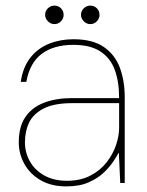

<svg xmlns="http://www.w3.org/2000/svg" viewBox="-20 -653 524 685"><path d="M216 12Q163 12 125 -10Q87 -32 67 -68Q47 -104 47 -145Q47 -201 70.5 -235.5Q94 -270 137 -286.5Q180 -303 237 -303H405Q405 -361 389.5 -403.5Q374 -446 338 -469.5Q302 -493 242 -493Q172 -493 129 -461Q86 -429 74 -361H54Q62 -414 88.5 -447.5Q115 -481 155 -497Q195 -513 242 -513Q311 -513 351 -485Q391 -457 408 -410.5Q425 -364 425 -306V0H409L404 -109Q398 -98 385 -78Q372 -58 350.5 -37.5Q329 -17 296.5 -2.5Q264 12 216 12ZM219 -8Q267 -8 302.5 -26.5Q338 -45 360.5 -74Q383 -103 394 -135.5Q405 -168 405 -197V-285H238Q173 -285 136 -266Q99 -247 84 -216Q69 -185 69 -145Q69 -109 86.5 -77.5Q104 -46 138 -27Q172 -8 219 -8ZM174 -567Q161 -567 151 -577Q141 -587 141 -600Q141 -614 151 -623.5Q161 -633 174 -633Q188 -633 197.5 -623.5Q207 -614 207 -600Q207 -587 197.5 -577Q188 -567 174 -567ZM302 -567Q289 -567 279 -577Q269 -587 269 -600Q269 -614 279 -623.5Q289 -633 302 -633Q316 -633 325.5 -623.5Q335 -614 335 -600Q335 -587 325.5 -577Q316 -567 302 -567Z"/></svg>

Font: DM Sans 18pt Thin
Style: Regular
Weight: 250
Designer: Colophon Foundry, Jonny Pinhorn
Foundry: Colophon Foundry
Version: Version 4.004;gftools[0.9.30]